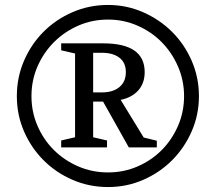

<svg xmlns="http://www.w3.org/2000/svg" viewBox="-20 -745 871 775"><path d="M416 -725Q491 -725 558 -695.5Q625 -666 675 -616Q725 -566 754 -499Q783 -432 783 -357Q783 -282 754 -215.5Q725 -149 675.5 -99Q626 -49 559 -19.5Q492 10 416 10Q340 10 273 -19Q206 -48 156 -98Q106 -148 77 -214.5Q48 -281 48 -357Q48 -433 77 -500Q106 -567 156 -617Q206 -667 273 -696Q340 -725 416 -725ZM416 -49Q480 -49 536 -73.5Q592 -98 633.5 -140Q675 -182 699 -238Q723 -294 723 -357Q723 -420 698.5 -476.5Q674 -533 632.5 -575Q591 -617 535 -641.5Q479 -666 416 -666Q352 -666 296 -641.5Q240 -617 198 -575Q156 -533 131.5 -477Q107 -421 107 -357Q107 -294 131 -238Q155 -182 197 -140Q239 -98 295.5 -73.5Q352 -49 416 -49ZM227 -150V-178L283 -191V-529L227 -542V-570H397Q564 -570 564 -454Q564 -409 538 -380Q512 -351 467 -342L560 -190L613 -177V-150H500L396 -335H356V-191L412 -178V-150ZM356 -372H391Q436 -372 462 -393.5Q488 -415 488 -454Q488 -492 462 -512Q436 -532 391 -532H356Z"/></svg>

Font: Volkhov
Style: Regular
Weight: 400
Designer: Cyreal (www.cyreal.org)
Foundry: Cyreal (www.cyreal.org)
Version: Version 1.010